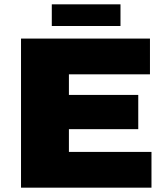

<svg xmlns="http://www.w3.org/2000/svg" viewBox="-20 -866 762 886"><path d="M219 -746H536V-846H219ZM77 0H679V-165H298V-270H618V-428H298V-523H672V-688H77Z"/></svg>

Font: Archivo Black
Style: Regular
Weight: 900
Designer: Hector Gatti
Foundry: Omnibus-Type
Version: Version 2.001